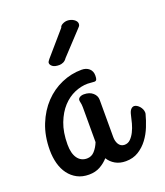

<svg xmlns="http://www.w3.org/2000/svg" viewBox="-120 -687 685 797"><g transform="rotate(-20 222.0 -288.0)"><path d="M317.9 -38.1Q333 -38.1 344 -48.8Q355 -59.6 363 -75.7Q371.1 -91.8 376.2 -110.6Q381.3 -129.4 384.8 -146Q388.2 -161.6 394.8 -168.7Q401.4 -175.8 409.2 -175.8Q415 -175.8 421.1 -172.1Q427.2 -168.5 432.4 -162.6Q437.5 -156.7 440.7 -149.4Q443.8 -142.1 443.8 -134.8Q443.8 -133.8 443.8 -132.3Q443.8 -130.9 442.9 -127.9Q436.5 -103 425.5 -75.7Q414.6 -48.3 397.5 -25.4Q380.4 -2.4 356.2 12.7Q332 27.8 299.8 27.8Q273.4 27.8 253.9 16.6Q234.4 5.4 223.1 -13.2Q208 3.9 186.8 15.9Q165.5 27.8 137.2 27.8Q107.9 27.8 85.7 16.1Q63.5 4.4 48.3 -15.9Q33.2 -36.1 25.6 -63.7Q18.1 -91.3 18.1 -123Q18.1 -185.5 38.1 -235.4Q58.1 -285.2 91.3 -320.1Q124.5 -355 167.2 -373.5Q210 -392.1 255.9 -392.1Q276.4 -392.1 289.1 -380.9Q301.8 -369.6 301.8 -350.1Q301.8 -337.4 299.1 -332.3Q296.4 -327.1 289.1 -327.1Q282.2 -327.1 274.9 -328.1Q267.6 -329.1 259.8 -329.1Q231.4 -329.1 202.1 -316.7Q172.9 -304.2 149.2 -278.6Q125.5 -252.9 110.4 -213.6Q95.2 -174.3 95.2 -120.1Q95.2 -80.6 110.4 -59.3Q125.5 -38.1 151.9 -38.1Q172.4 -38.1 186 -53.5Q199.7 -68.8 208 -89.8V-244.1Q208 -251.5 207.3 -256.3Q206.5 -261.2 205.8 -264.6Q205.1 -268.1 204.6 -270.8Q204.1 -273.4 204.1 -275.9Q204.1 -283.7 211.7 -288.3Q219.2 -293 230 -293Q254.9 -293 269.5 -280Q284.2 -267.1 284.2 -249V-84Q284.2 -75.7 286.1 -67.6Q288.1 -59.6 292 -53Q295.9 -46.4 302.5 -42.2Q309.1 -38.1 317.9 -38.1ZM210 -460Q203.6 -450.2 194.3 -446Q185.1 -441.9 176.8 -441.9Q156.2 -441.9 147 -449.2Q137.7 -456.5 137.7 -464.8Q137.7 -468.8 140.4 -472.4Q143.1 -476.1 146 -480L236.8 -585Q238.3 -593.3 248.8 -598.6Q259.3 -604 270 -604Q277.3 -604 284.7 -601.8Q292 -599.6 297.9 -595.7Q303.7 -591.8 307.4 -586.7Q311 -581.5 311 -575.2Q311 -568.4 306.9 -564Q302.7 -559.6 298.8 -555.2Z"/></g></svg>

Font: Grand Hotel
Style: Regular
Weight: 400
Designer: Brian J. Bonislawsky & Jim Lyles for Astigmatic (AOETI)
Foundry: Astigmatic (AOETI)
Version: Version 001.000